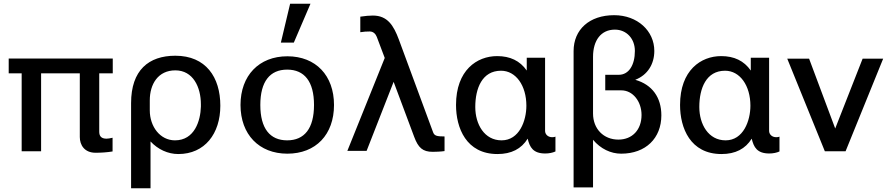

<svg xmlns="http://www.w3.org/2000/svg" viewBox="-20 -817 4807 1037"><path d="M411 -77C411 -34 436 8 496 8C526 8 558 6 588 1V-73C575 -70 564 -68 555 -68C524 -68 516 -85 516 -106V-421H589V-501H27V-421H97V0H202V-421H411Z M789 -275C789 -363 834 -437 927 -437C1023 -437 1065 -346 1065 -254V-241C1063 -165 1031 -59 925 -59C845 -59 789 -133 789 -221ZM793 200V-53C833 -10 887 15 943 15C1086 15 1170 -95 1170 -246C1170 -400 1092 -516 927 -516C783 -516 688 -438 688 -260V200Z M1279 -250C1279 -91 1379 13 1532 13C1686 13 1784 -90 1784 -250C1784 -409 1686 -513 1532 -513C1379 -513 1279 -409 1279 -250ZM1386 -250C1386 -377 1438 -441 1531 -441C1624 -441 1676 -377 1676 -250C1676 -123 1624 -59 1531 -59C1438 -59 1386 -123 1386 -250ZM1657 -797H1547L1497 -587H1567Z M1856 -2H1960L2106 -375L2217 -78C2239 -19 2263 3 2317 3C2331 3 2362 2 2381 -1V-80C2338 -80 2326 -84 2319 -103L2134 -604C2106 -679 2073 -733 1994 -733C1978 -733 1950 -731 1926 -727V-643C1946 -646 1957 -647 1977 -647C1997 -647 2009 -633 2015 -618L2058 -504Z M2686 -435C2767 -435 2823 -354 2823 -246C2823 -165 2785 -59 2689 -59C2596 -59 2547 -146 2547 -239C2547 -340 2584 -435 2686 -435ZM2830 -68C2841 -22 2859 12 2925 12C2945 12 2965 8 2980 1V-79C2973 -76 2964 -76 2962 -76C2939 -76 2924 -92 2924 -110V-505H2825V-436C2788 -489 2735 -514 2665 -514C2556 -514 2443 -438 2443 -250C2443 -126 2498 15 2667 15C2742 15 2796 -13 2830 -68Z M3301 -657C3364 -657 3409 -608 3409 -542C3409 -465 3376 -413 3322 -413H3249V-329H3336C3398 -329 3445 -269 3445 -196C3445 -116 3395 -63 3320 -63C3240 -63 3183 -121 3183 -204V-510C3183 -599 3226 -657 3301 -657ZM3297 -735C3164 -735 3078 -658 3078 -541V195H3183V-62C3224 -13 3279 13 3335 13C3468 13 3552 -71 3552 -194C3552 -290 3503 -360 3411 -386C3478 -412 3514 -471 3514 -542C3514 -650 3423 -735 3297 -735Z M3896 -435C3977 -435 4033 -354 4033 -246C4033 -165 3995 -59 3899 -59C3806 -59 3757 -146 3757 -239C3757 -340 3794 -435 3896 -435ZM4040 -68C4051 -22 4069 12 4135 12C4155 12 4175 8 4190 1V-79C4183 -76 4174 -76 4172 -76C4149 -76 4134 -92 4134 -110V-505H4035V-436C3998 -489 3945 -514 3875 -514C3766 -514 3653 -438 3653 -250C3653 -126 3708 15 3877 15C3952 15 4006 -13 4040 -68Z M4639 -500 4491 -123 4350 -500H4232L4435 0H4547L4750 -500Z"/></svg>

Font: Perun Medium
Style: Regular
Weight: 500
Foundry: Copyright (c) Stefan Peev, Context Ltd, 2016
Version: Version 1.089